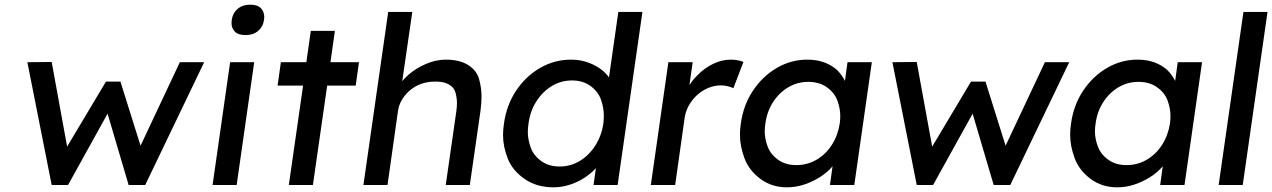

<svg xmlns="http://www.w3.org/2000/svg" viewBox="-20 -791 5440 821"><path d="M201 0 97 -525 201 -526 267 -164 433 -442H495L581 -168L749 -525H853L601 0H530L440 -305L271 0Z M1031 -641Q998 -641 984 -656Q970 -671 970 -692Q970 -699 971 -706Q975 -735 996 -753Q1017 -771 1049 -771Q1082 -771 1096 -755.5Q1110 -740 1110 -718Q1110 -712 1109 -706Q1105 -677 1084 -659Q1063 -641 1031 -641ZM889 0 964 -525H1067L992 0Z M1167 -425 1181 -525H1290L1309 -659H1412L1393 -525H1515L1501 -425H1379L1318 0H1215L1276 -425Z M1534 0 1640 -740H1743L1700 -444Q1711 -457 1725 -470Q1758 -499 1801 -517.5Q1844 -536 1886 -536Q1946 -536 1982.5 -512.5Q2019 -489 2029 -451.5Q2039 -414 2039 -379Q2039 -352 2035 -320L1989 0H1886L1931 -313Q1934 -333 1934 -350Q1934 -371 1928 -394Q1922 -417 1900 -429.5Q1878 -442 1847 -442Q1843 -442 1838 -442Q1808 -442 1781.5 -432.5Q1755 -423 1734.5 -406Q1714 -389 1700 -366.5Q1686 -344 1682 -318L1637 0Z M2347 10Q2275 10 2223.5 -25.5Q2172 -61 2151.5 -112.5Q2131 -164 2131 -213Q2131 -237 2135 -263Q2146 -342 2187 -403.5Q2228 -465 2289.5 -500.5Q2351 -536 2422 -536Q2461 -536 2495.5 -523.5Q2530 -511 2556 -490Q2573 -476 2584 -460L2624 -740H2727L2621 0H2518L2528 -72Q2510 -52 2484 -34Q2455 -14 2419 -2Q2383 10 2347 10ZM2373 -79Q2420 -79 2459.5 -103Q2499 -127 2525.5 -168.5Q2552 -210 2560 -263Q2562 -280 2562 -296Q2562 -330 2550 -364.5Q2538 -399 2505.5 -423Q2473 -447 2426 -447Q2379 -447 2339.5 -423Q2300 -399 2273.5 -357.5Q2247 -316 2240 -263Q2237 -244 2237 -227Q2237 -195 2249 -161Q2261 -127 2293.5 -103Q2326 -79 2373 -79Z M2763 0 2838 -525H2942L2928 -427Q2942 -449 2962 -469Q2992 -500 3029.5 -518Q3067 -536 3104 -536Q3121 -536 3136 -533Q3151 -530 3159 -526L3116 -414Q3105 -419 3091 -422.5Q3077 -426 3063 -426Q3036 -426 3010 -415.5Q2984 -405 2963 -386.5Q2942 -368 2927.5 -343.5Q2913 -319 2908 -290L2867 0Z M3345 10Q3280 10 3231.5 -26Q3183 -62 3163.5 -114Q3144 -166 3144 -215Q3144 -239 3148 -264Q3159 -343 3200.5 -404.5Q3242 -466 3302.5 -501Q3363 -536 3432 -536Q3473 -536 3505 -524Q3537 -512 3560 -491Q3580 -471 3593 -445L3604 -525H3708L3633 0H3529L3540 -80Q3540 -80 3540 -80Q3518 -54 3486.5 -34Q3455 -14 3419 -2Q3383 10 3345 10ZM3385 -85Q3432 -85 3471.5 -108Q3511 -131 3537 -171.5Q3563 -212 3571 -264Q3573 -280 3573 -295Q3573 -328 3560.5 -361.5Q3548 -395 3515.5 -418Q3483 -441 3436 -441Q3390 -441 3351 -418Q3312 -395 3286 -355Q3260 -315 3253 -264Q3250 -246 3250 -229Q3250 -198 3262.5 -164.5Q3275 -131 3307 -108Q3339 -85 3385 -85Z M3900 0 3796 -525 3900 -526 3966 -164 4132 -442H4194L4280 -168L4448 -525H4552L4300 0H4229L4139 -305L3970 0Z M4757 10Q4692 10 4643.5 -26Q4595 -62 4575.5 -114Q4556 -166 4556 -215Q4556 -239 4560 -264Q4571 -343 4612.5 -404.5Q4654 -466 4714.5 -501Q4775 -536 4844 -536Q4885 -536 4917 -524Q4949 -512 4972 -491Q4992 -471 5005 -445L5016 -525H5120L5045 0H4941L4952 -80Q4952 -80 4952 -80Q4930 -54 4898.5 -34Q4867 -14 4831 -2Q4795 10 4757 10ZM4797 -85Q4844 -85 4883.5 -108Q4923 -131 4949 -171.5Q4975 -212 4983 -264Q4985 -280 4985 -295Q4985 -328 4972.5 -361.5Q4960 -395 4927.5 -418Q4895 -441 4848 -441Q4802 -441 4763 -418Q4724 -395 4698 -355Q4672 -315 4665 -264Q4662 -246 4662 -229Q4662 -198 4674.5 -164.5Q4687 -131 4719 -108Q4751 -85 4797 -85Z M5191 0 5297 -740H5400L5294 0Z"/></svg>

Font: Lexend
Style: Italic
Weight: 400
Italic angle: -8.13011°
Designer: Bonnie Shaver-Troup, Thomas Jockin
Foundry: Lexend
Version: Version 1.007